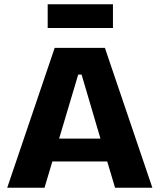

<svg xmlns="http://www.w3.org/2000/svg" viewBox="-20 -886 753 906"><path d="M14 0 238 -660H475L699 0H523L486 -124H227L190 0ZM349 -534 259 -232H454L365 -534ZM205 -754V-866H513V-754Z"/></svg>

Font: Bricolage Grotesque 12pt ExtraBold
Style: Regular
Weight: 800
Designer: Mathieu Triay
Foundry: Atelier Triay
Version: Version 1.001; ttfautohint (v1.8.4.7-5d5b);gftools[0.9.33.de